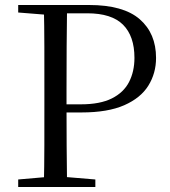

<svg xmlns="http://www.w3.org/2000/svg" viewBox="-20 -748 681 768"><path d="M52.8 0V-30.1L190.9 -42.1H217.6L361.4 -30.1V0ZM155.3 0Q157.3 -83.6 157.4 -167.7Q157.5 -251.7 157.5 -336.8V-391.1Q157.5 -476.1 157.4 -560.4Q157.3 -644.8 155.3 -728H248.3Q247.1 -645.2 246.6 -560.7Q246.1 -476.1 246.1 -391.1V-321.1Q246.1 -246.5 246.6 -165.3Q247.1 -84.1 248.3 0ZM202.2 -298.2V-330.7H303.8Q380 -330.7 427.3 -354.3Q474.5 -377.9 496.2 -420Q517.8 -462.1 517.8 -516.5Q517.8 -603.6 472.1 -649.2Q426.4 -694.8 329 -694.8H202.2V-728H336.1Q473.3 -728 538.8 -671.2Q604.2 -614.4 604.2 -516.3Q604.2 -455.1 573.5 -405.6Q542.8 -356.1 476.9 -327.1Q411 -298.2 306.2 -298.2ZM52.8 -698V-728H202.2V-686.9H190.9Z"/></svg>

Font: Noto Serif HK
Style: Regular
Weight: 200
Designer: Ryoko NISHIZUKA 西塚涼子 (kana & ideographs); Frank Grießhammer (Latin, Greek & Cyrillic); Wenlong ZHANG 张文龙 (bopomofo); San
Foundry: Adobe
Version: Version 2.001;hotconv 1.1.0;makeotfexe 2.6.0